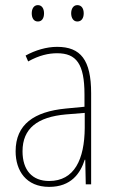

<svg xmlns="http://www.w3.org/2000/svg" viewBox="-20 -720 450 750"><path d="M104 -668C104 -651 111 -636 128 -636C144 -636 152 -649 152 -668C152 -686 144 -700 128 -700C111 -700 104 -684 104 -668ZM258 -668C258 -651 266 -636 282 -636C299 -636 307 -650 307 -668C307 -686 299 -700 282 -700C266 -700 258 -685 258 -668ZM203 -537C162 -537 118 -524 80 -503L90 -480C133 -504 170 -512 203 -512C278 -512 310 -471 310 -351V-303L237 -296C113 -284 41 -234 41 -129C41 -53 82 10 172 10C258 10 294 -43 311 -96H313L315 0H336V-356C336 -486 295 -537 203 -537ZM237 -273 311 -279V-220C310 -98 271 -13 172 -13C106 -13 68 -55 68 -129C68 -219 127 -263 237 -273Z"/></svg>

Font: Noto Sans Lao UI Cond Thin
Style: Regular
Weight: 100
Width: 3
Designer: Monotype Design Team
Foundry: Monotype Imaging Inc.
Version: Version 2.000